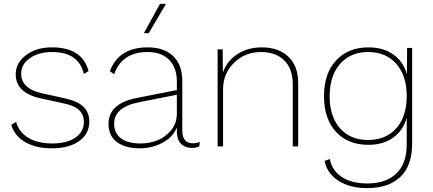

<svg xmlns="http://www.w3.org/2000/svg" viewBox="-20 -754 2229 989"><path d="M246 10Q167 10 111.5 -21Q56 -52 38 -111L63 -126Q78 -72 127 -43.5Q176 -15 250 -15Q324 -15 368 -45Q412 -75 412 -126Q412 -163 388 -186.5Q364 -210 306 -222L191 -247Q61 -275 61 -371Q61 -430 114 -470Q167 -510 248 -510Q404 -510 436 -388L412 -373Q386 -486 248 -486Q179 -486 134 -454.5Q89 -423 89 -375Q89 -298 194 -274L312 -248Q381 -233 410.5 -203.5Q440 -174 440 -128Q440 -64 387.5 -27Q335 10 246 10Z M835 -734 746 -583H721L804 -734ZM974 -16Q996 -16 1009 -24L1007 -1Q992 8 968 8Q935 8 912.5 -13Q890 -34 891 -86V-98Q870 -46 816 -18Q762 10 700 10Q625 10 582 -22.5Q539 -55 539 -115Q539 -221 683 -249L891 -290V-334Q891 -405 851.5 -445.5Q812 -486 740 -486Q609 -486 568 -372L546 -387Q591 -510 741 -510Q825 -510 872 -465Q919 -420 919 -337V-82Q919 -16 974 -16ZM704 -15Q747 -15 788 -30Q829 -45 860 -81.5Q891 -118 891 -169V-266L699 -228Q568 -203 568 -117Q568 -68 603 -41.5Q638 -15 704 -15Z M1328 -510Q1415 -510 1465.5 -462Q1516 -414 1516 -327V0H1488V-320Q1488 -400 1444 -443Q1400 -486 1324 -486Q1242 -486 1185.5 -430.5Q1129 -375 1129 -294V0H1101V-500H1127L1128 -380Q1148 -439 1202 -474.5Q1256 -510 1328 -510Z M1870 215Q1783 215 1724 177.5Q1665 140 1652 75L1679 65Q1690 124 1740.5 157.5Q1791 191 1872 191Q1969 191 2022 139.5Q2075 88 2075 -10V-147Q2056 -81 2004.5 -44.5Q1953 -8 1878 -8Q1772 -8 1710.5 -75Q1649 -142 1649 -259Q1649 -376 1711.5 -443Q1774 -510 1878 -510Q1953 -510 2005 -474Q2057 -438 2076 -372L2077 -507H2103V-15Q2103 99 2042.5 157Q1982 215 1870 215ZM1876 -486Q1785 -486 1731.5 -424.5Q1678 -363 1678 -259Q1678 -154 1731 -93.5Q1784 -33 1876 -33Q1968 -33 2021.5 -93.5Q2075 -154 2075 -259Q2075 -364 2021.5 -425Q1968 -486 1876 -486Z"/></svg>

Font: Elaine Sans ExtraLight
Style: Regular
Weight: 275
Designer: Wei Huang
Foundry: Wei Huang
Version: Version 2.001;December 24, 2019;FontCreator 12.0.0.2547 64-b